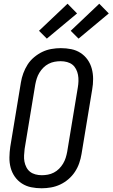

<svg xmlns="http://www.w3.org/2000/svg" viewBox="-20 -1001 603 1029"><path d="M203 8Q174 8 147 2.5Q120 -3 97.5 -17.5Q75 -32 59.5 -54Q44 -76 37 -102.5Q30 -129 30.5 -157.5Q31 -186 35 -214L92 -559Q96 -584 105 -608.5Q114 -633 128 -655Q142 -677 163 -694.5Q184 -712 207 -723Q230 -734 255.5 -738.5Q281 -743 306 -743Q335 -743 362 -737.5Q389 -732 411.5 -717.5Q434 -703 449.5 -681Q465 -659 472 -632.5Q479 -606 479 -577.5Q479 -549 474 -521L417 -176Q413 -151 404.5 -126.5Q396 -102 381.5 -80Q367 -58 346.5 -40.5Q326 -23 302.5 -12Q279 -1 253.5 3.5Q228 8 203 8ZM204 -62Q220 -62 236.5 -65Q253 -68 268.5 -76Q284 -84 296.5 -96.5Q309 -109 318 -124Q327 -139 332 -155Q337 -171 340 -187L397 -532Q400 -549 400.5 -566.5Q401 -584 398 -600Q395 -616 387.5 -630.5Q380 -645 368 -654.5Q356 -664 339.5 -668.5Q323 -673 305 -673Q289 -673 272.5 -670Q256 -667 240.5 -659Q225 -651 212.5 -638.5Q200 -626 191 -611Q182 -596 177 -580Q172 -564 169 -548L112 -203Q110 -186 109 -168.5Q108 -151 111 -135Q114 -119 121.5 -104.5Q129 -90 141 -80.5Q153 -71 169.5 -66.5Q186 -62 204 -62ZM401 -794 359 -836 512 -981 563 -929ZM231 -794 189 -836 342 -981 393 -929Z"/></svg>

Font: Iosevka Oblique
Style: Regular
Weight: 400
Italic angle: -9°
Monospace: yes
Designer: Belleve Invis
Foundry: Belleve Invis
Version: Version 32.5.0; ttfautohint (v1.8.4)